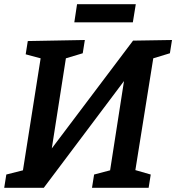

<svg xmlns="http://www.w3.org/2000/svg" viewBox="-20 -892 837 912"><path d="M797 -702 787 -639 708 -615 623 -84 696 -63 686 0H417L427 -63L503 -83L569 -507L188 0H0L10 -63L89 -83L173 -615L102 -634L112 -697L383 -702L373 -639L293 -615L226 -187L612 -699ZM346 -872H625L611 -786H333Z"/></svg>

Font: Bitter Pro SemiBold
Style: Italic
Weight: 600
Italic angle: -9°
Designer: Sol Matas, and Bitter project Authors
Foundry: Sol Matas
Version: Version 1.010